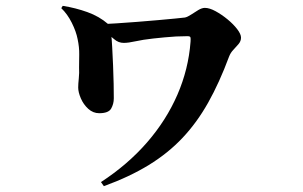

<svg xmlns="http://www.w3.org/2000/svg" viewBox="-20 -570 1040 658"><path d="M326 54Q418 -6 484 -82Q550 -158 588 -245.5Q626 -333 633 -427Q634 -439 632.5 -442.5Q631 -446 622 -446Q603 -446 583.5 -445Q564 -444 544.5 -442Q525 -440 505 -438Q469 -434 444.5 -428.5Q420 -423 404 -423Q386 -423 371.5 -435.5Q357 -448 325 -474L326 -487Q347 -488 379.5 -490Q412 -492 449.5 -495Q487 -498 521.5 -501Q556 -504 581 -506.5Q606 -509 614 -510Q623 -512 635 -520Q647 -528 659.5 -535.5Q672 -543 682 -543Q698 -543 719 -531.5Q740 -520 760 -503.5Q780 -487 793 -470Q806 -453 806 -441Q806 -429 797.5 -419Q789 -409 779.5 -399Q770 -389 765 -376Q732 -287 693.5 -218.5Q655 -150 605.5 -97.5Q556 -45 490 -4.5Q424 36 336 68ZM320 -182Q299 -182 282.5 -197Q266 -212 257 -233Q248 -254 248 -270Q248 -282 250 -301Q252 -320 251 -339Q251 -358 251.5 -383Q252 -408 246 -436Q241 -462 226 -492Q211 -522 190 -542L195 -550Q239 -543 279.5 -528.5Q320 -514 350 -488Q361 -479 361 -469Q361 -459 361 -454Q363 -437 364.5 -408Q366 -379 367.5 -346Q369 -313 369.5 -282.5Q370 -252 370 -233Q370 -214 361 -198Q352 -182 320 -182Z"/></svg>

Font: Noto Serif JP ExtraLight Black
Style: Regular
Weight: 900
Version: Version 2.003-H1;hotconv 1.1.1;makeotfexe 2.6.0